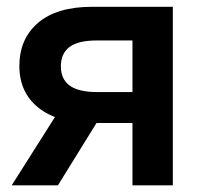

<svg xmlns="http://www.w3.org/2000/svg" viewBox="-20 -556 602 576"><path d="M498.5 0H377.4V-434.6H270.5Q214.4 -434.6 188.5 -415Q162.6 -395.5 162.6 -356.9Q162.6 -318.8 189 -299.3Q215.3 -279.8 272 -279.8H428.7V-187H259.3Q152.3 -187 95.2 -232.9Q38.1 -278.8 38.1 -357.9Q38.1 -439.5 94.2 -487.5Q150.4 -535.6 255.9 -535.6H498.5ZM153.8 0H15.1L168.5 -242.2H303.7Z"/></svg>

Font: Inter 20pt SemiBold
Style: Regular
Weight: 600
Version: Version 4.001;git-66647c0bb